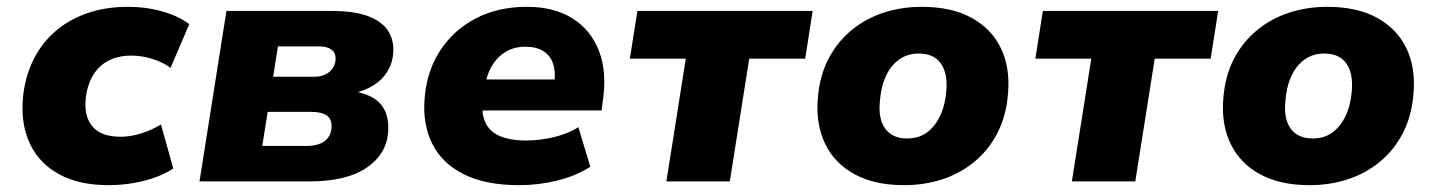

<svg xmlns="http://www.w3.org/2000/svg" viewBox="-20 -532 4212 563"><path d="M299 11Q212 11 153.5 -21Q95 -53 68 -110Q41 -167 47 -242Q52 -301 75 -350.5Q98 -400 137.5 -436Q177 -472 232 -492Q287 -512 356 -512Q409 -512 457.5 -498Q506 -484 535 -461L480 -333Q459 -349 427.5 -359Q396 -369 365 -369Q333 -369 308.5 -359Q284 -349 267.5 -331Q251 -313 242 -289Q233 -265 231 -238Q227 -188 252.5 -159.5Q278 -131 334 -131Q363 -131 394.5 -141Q426 -151 452 -167L488 -38Q466 -23 435.5 -12Q405 -1 369.5 5Q334 11 299 11Z M565 0 644 -500H950Q1020 -500 1061 -484Q1102 -468 1119 -440Q1136 -412 1133 -376Q1131 -347 1116.5 -323Q1102 -299 1077 -283Q1052 -267 1019 -259V-264Q1075 -254 1098.5 -224Q1122 -194 1118 -144Q1113 -79 1054 -39.5Q995 0 886 0ZM749 -104H878Q912 -104 931 -117.5Q950 -131 952 -157Q954 -182 938.5 -193Q923 -204 893 -204H765ZM781 -307H901Q928 -307 945 -320.5Q962 -334 964 -357Q965 -377 952 -386.5Q939 -396 915 -396H795Z M1502 11Q1405 11 1341 -20.5Q1277 -52 1248 -109.5Q1219 -167 1225 -242Q1231 -323 1270.5 -383.5Q1310 -444 1375 -478Q1440 -512 1525 -512Q1604 -512 1658 -478.5Q1712 -445 1736 -383.5Q1760 -322 1748 -239L1744 -208H1370L1384 -299H1618L1605 -285Q1610 -320 1602 -344.5Q1594 -369 1573.5 -382Q1553 -395 1520 -395Q1488 -395 1463.5 -380.5Q1439 -366 1423.5 -340.5Q1408 -315 1402 -281L1397 -250Q1390 -206 1401.5 -177Q1413 -148 1443.5 -134Q1474 -120 1523 -120Q1563 -120 1604.5 -130Q1646 -140 1676 -159L1711 -43Q1669 -16 1614 -2.5Q1559 11 1502 11Z M1934 0 1991 -360H1827L1849 -500H2363L2341 -360H2177L2120 0Z M2631 11Q2545 11 2486 -21Q2427 -53 2399.5 -110.5Q2372 -168 2378 -242Q2383 -309 2409 -359Q2435 -409 2477 -443.5Q2519 -478 2571.5 -495Q2624 -512 2683 -512Q2770 -512 2828.5 -480Q2887 -448 2914.5 -391.5Q2942 -335 2936 -260Q2931 -193 2905 -142.5Q2879 -92 2837 -57.5Q2795 -23 2742.5 -6Q2690 11 2631 11ZM2640 -126Q2674 -126 2698 -143.5Q2722 -161 2737 -193Q2752 -225 2755 -267Q2759 -318 2738.5 -346.5Q2718 -375 2674 -375Q2641 -375 2616.5 -357.5Q2592 -340 2577.5 -308.5Q2563 -277 2560 -234Q2555 -183 2576 -154.5Q2597 -126 2640 -126Z M3123 0 3180 -360H3016L3038 -500H3552L3530 -360H3366L3309 0Z M3820 11Q3734 11 3675 -21Q3616 -53 3588.5 -110.5Q3561 -168 3567 -242Q3572 -309 3598 -359Q3624 -409 3666 -443.5Q3708 -478 3760.5 -495Q3813 -512 3872 -512Q3959 -512 4017.5 -480Q4076 -448 4103.5 -391.5Q4131 -335 4125 -260Q4120 -193 4094 -142.5Q4068 -92 4026 -57.5Q3984 -23 3931.5 -6Q3879 11 3820 11ZM3829 -126Q3863 -126 3887 -143.5Q3911 -161 3926 -193Q3941 -225 3944 -267Q3948 -318 3927.5 -346.5Q3907 -375 3863 -375Q3830 -375 3805.5 -357.5Q3781 -340 3766.5 -308.5Q3752 -277 3749 -234Q3744 -183 3765 -154.5Q3786 -126 3829 -126Z"/></svg>

Font: Nunito Sans 9pt Black
Style: Italic
Weight: 900
Italic angle: -9°
Version: Version 3.101;gftools[0.9.27]